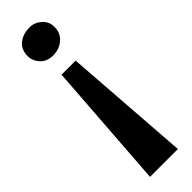

<svg xmlns="http://www.w3.org/2000/svg" viewBox="-302 -750 902 902"><g transform="rotate(-45 149.0 -299.5)"><path d="M59.5 149 105 -484.5H198.5L244.5 149ZM156.5 -748Q188.5 -748 214.5 -725.2Q240.5 -702.5 240.5 -666Q240.5 -626 211.5 -601Q182.5 -576 141.5 -576Q100 -576 77 -601.5Q54 -627 54 -658.5Q54 -701.5 82.8 -724.8Q111.5 -748 156.5 -748Z"/></g></svg>

Font: Merriweather 28pt Black
Style: Regular
Weight: 900
Version: Version 2.100